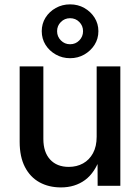

<svg xmlns="http://www.w3.org/2000/svg" viewBox="-20 -839 632 867"><path d="M255.4 7.3Q200.2 7.3 158.2 -15.9Q116.2 -39.1 92.5 -85Q68.8 -130.9 68.8 -198.2V-539.1H175.8V-211.4Q175.8 -151.9 206.3 -118.7Q236.8 -85.4 290.5 -85.4Q326.7 -85.4 355 -101.1Q383.3 -116.7 399.9 -147.2Q416.5 -177.7 416.5 -221.7V-539.1H523.4V0H420.9L420.4 -132.3H434.1Q409.7 -59.6 364 -26.1Q318.4 7.3 255.4 7.3ZM296.4 -576.2Q261.2 -576.2 231.9 -592.8Q202.6 -609.4 185.5 -636.7Q168.5 -664.1 168.5 -698.2Q168.5 -731.9 185.5 -759.3Q202.6 -786.6 231.9 -803Q261.2 -819.3 296.4 -819.3Q332 -819.3 360.8 -803Q389.6 -786.6 407 -759.3Q424.3 -731.9 424.3 -698.2Q424.3 -664.1 407 -636.7Q389.6 -609.4 360.8 -592.8Q332 -576.2 296.4 -576.2ZM296.4 -639.2Q321.3 -639.2 338.1 -656.5Q355 -673.8 355 -698.2Q355 -722.7 338.1 -739.7Q321.3 -756.8 296.4 -756.8Q272 -756.8 254.9 -739.7Q237.8 -722.7 237.8 -698.2Q237.8 -673.8 254.9 -656.5Q272 -639.2 296.4 -639.2Z"/></svg>

Font: Inter 18pt Medium
Style: Regular
Weight: 500
Designer: Rasmus Andersson
Foundry: rsms
Version: Version 4.001;git-66647c0bb